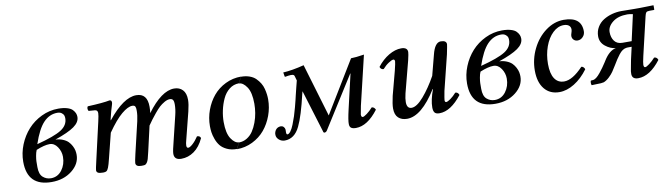

<svg xmlns="http://www.w3.org/2000/svg" viewBox="-31 -826 4262 1223"><g transform="rotate(-10 2100.5 -215.0)"><path d="M329.1 -133.8Q329.1 -168.5 309.1 -198.2Q289.1 -228 258.8 -228Q225.1 -228 171.9 -206.1Q165 -190.4 161.4 -168.5Q157.7 -146.5 157.5 -134Q157.2 -121.6 157.2 -97.2Q157.2 -50.8 179.2 -31.5Q201.2 -12.2 231 -12.2Q274.4 -12.2 301.8 -48.3Q329.1 -84.5 329.1 -133.8ZM386.2 -373Q386.2 -382.3 383.5 -390.9Q380.9 -399.4 370.1 -407.7Q359.4 -416 341.8 -416Q291 -416 252.4 -375.7Q213.9 -335.4 182.1 -241.2Q295.4 -270.5 340.8 -299.1Q386.2 -327.6 386.2 -373ZM352.1 -440.9Q385.3 -440.9 408.9 -433.8Q432.6 -426.8 443.6 -415Q454.6 -403.3 459.2 -392.1Q463.9 -380.9 463.9 -368.2Q463.9 -334 425.3 -306.6Q386.7 -279.3 300.8 -250Q327.1 -248.5 348.4 -239.7Q369.6 -231 382.1 -218.3Q394.5 -205.6 402.8 -189.7Q411.1 -173.8 414.1 -159.7Q417 -145.5 417 -131.8Q417 -72.8 363.3 -30.3Q309.6 12.2 231 12.2Q74.2 12.2 74.2 -146Q74.2 -202.1 95.9 -255.9Q117.7 -309.6 154.5 -350.3Q191.4 -391.1 243.2 -416Q294.9 -440.9 352.1 -440.9Z M670.4 -319.8 668.5 -310.1H670.4Q773.4 -439 856.4 -439Q927.7 -439 927.7 -352.1Q927.7 -332 924.8 -311Q1019.5 -439 1101.6 -439Q1135.3 -439 1156 -417.5Q1176.8 -396 1176.8 -353Q1176.8 -324.7 1165.5 -278.8L1121.6 -105Q1114.7 -80.6 1114.7 -67.9Q1114.7 -51.8 1125.5 -51.8Q1136.2 -51.8 1155.5 -69.3Q1174.8 -86.9 1192.4 -113.8Q1212.4 -113.8 1215.8 -98.1Q1190.9 -43.9 1152.8 -17.1Q1114.7 9.8 1069.8 9.8Q1024.4 9.8 1024.4 -29.8Q1024.4 -49.3 1041.5 -113.8L1079.6 -271Q1088.4 -307.1 1088.4 -338.9Q1088.4 -360.8 1082 -368.9Q1075.7 -377 1062.5 -377Q1046.4 -377 1027.3 -366Q1008.3 -355 994.1 -342Q980 -329.1 960 -304.7Q939.9 -280.3 931.6 -268.8Q923.3 -257.3 906.7 -233.9L869.6 -71.8Q862.3 -40 858.2 -25.9Q854 -11.7 847.2 -2.4Q840.3 6.8 833.5 8.3Q826.7 9.8 811.5 9.8Q775.4 9.8 775.4 -14.2Q775.4 -23.4 786.6 -71.8L834.5 -274.9Q842.8 -312 842.8 -339.8Q842.8 -349.6 842.3 -355.2Q841.8 -360.8 839.6 -366.5Q837.4 -372.1 832.5 -374.5Q827.6 -377 819.8 -377Q791.5 -377 750 -342.3Q708.5 -307.6 655.8 -231.9L615.7 -71.8Q606 -31.7 599.4 -15.6Q592.8 0.5 585.9 5.1Q579.1 9.8 564.5 9.8Q540.5 9.8 531 4.4Q521.5 -1 521.5 -12.2Q521.5 -19.5 533.7 -71.8L589.8 -316.9Q598.6 -354.5 598.6 -369.1Q598.6 -388.7 580.6 -390.1L540.5 -393.1Q536.1 -399.9 535.9 -408.2Q535.6 -416.5 540.5 -422.9Q641.1 -427.2 683.6 -436Q696.8 -436 696.8 -419.9Q696.8 -414.1 692.9 -402.1Q689 -390.1 682.4 -367.4Q675.8 -344.7 670.4 -319.8Z M1513.7 -398.9 1534.7 -439Q1564.9 -439 1589.4 -430.2Q1613.8 -421.4 1628.9 -406.2Q1644 -391.1 1654.8 -373.5Q1665.5 -356 1670.7 -335.4Q1675.8 -314.9 1677.7 -298.8Q1679.7 -282.7 1679.7 -267.1Q1679.7 -213.9 1661.1 -163.3Q1642.6 -112.8 1610.4 -74.2Q1578.1 -35.6 1530.5 -12.2Q1482.9 11.2 1428.7 11.2L1449.7 -28.8Q1477.5 -28.8 1501.2 -43.5Q1524.9 -58.1 1540.5 -81.5Q1556.2 -105 1567.4 -135.3Q1578.6 -165.5 1583.5 -195.8Q1588.4 -226.1 1588.4 -254.9Q1588.4 -327.6 1564.5 -363.3Q1540.5 -398.9 1513.7 -398.9ZM1449.7 -29.8 1428.7 9.8Q1392.6 9.8 1365.2 -3.2Q1337.9 -16.1 1323 -34.9Q1308.1 -53.7 1299.1 -78.9Q1290 -104 1287.4 -123.5Q1284.7 -143.1 1284.7 -163.1Q1284.7 -216.3 1303 -266.4Q1321.3 -316.4 1353.5 -355Q1385.7 -393.6 1433.1 -416.7Q1480.5 -439.9 1534.7 -439.9L1513.7 -399.9Q1479 -399.9 1451.4 -378.2Q1423.8 -356.4 1408 -322Q1392.1 -287.6 1383.8 -249.3Q1375.5 -210.9 1375.5 -173.8Q1375.5 -101.1 1399.2 -65.4Q1422.9 -29.8 1449.7 -29.8Z M1762.2 -25.9Q1772 -25.9 1783.2 -40.8Q1794.4 -55.7 1804.4 -81.1Q1814.5 -106.4 1823 -132.3Q1831.5 -158.2 1839.1 -187.7Q1846.7 -217.3 1850.6 -232.7Q1854.5 -248 1856.9 -259.8Q1861.3 -279.8 1869.6 -311.5Q1877.9 -343.3 1880.4 -354L1872.1 -382.8Q1870.1 -392.1 1859.1 -393.8Q1848.1 -395.5 1834 -393.1H1832L1814.9 -390.1Q1808.1 -388.7 1808.1 -395L1804.2 -418.9Q1863.8 -422.4 1939.9 -441.9L2042 -99.1L2245.1 -433.1Q2273.9 -433.1 2330.1 -441.9L2254.4 -124Q2244.1 -71.8 2244.1 -68.8Q2244.1 -51.8 2254.4 -51.8Q2262.2 -51.8 2282 -66.4Q2301.8 -81.1 2320.3 -102.1Q2336.9 -101.1 2344.2 -83Q2273.9 9.8 2199.2 9.8Q2179.7 9.8 2169.2 2.9Q2158.7 -3.9 2158.2 -22Q2157.2 -45.9 2173.3 -115.2L2225.1 -338.9L2222.2 -336.9L2013.2 -5.9Q2006.3 3.9 1997.1 3.9Q1989.7 3.9 1988.3 -5.9L1904.3 -279.8L1900.4 -266.1Q1867.7 -125 1836.9 -62Q1802.7 9.8 1738.3 9.8Q1717.3 9.3 1702.1 -3.9Q1687 -17.1 1686 -34.2V-43.9Q1689 -62.5 1700.4 -73.2Q1711.9 -84 1730 -84Q1740.2 -83.5 1747.3 -75.9Q1754.4 -68.4 1755.4 -58.1V-49.8Q1753.4 -25.9 1762.2 -25.9Z M2725.1 -148.9 2723.1 -149.9Q2624 8.8 2530.8 8.8Q2495.6 8.8 2474.4 -10.7Q2453.1 -30.3 2453.1 -71.8Q2453.1 -99.1 2464.8 -150.9L2505.9 -306.2Q2518.1 -356 2518.1 -365.2Q2518.1 -377.9 2507.8 -377.9Q2498.5 -377.9 2477.3 -364Q2456.1 -350.1 2438 -329.1Q2419.9 -329.1 2414.1 -347.2Q2448.2 -391.1 2489.7 -415.5Q2531.2 -439.9 2569.8 -439.9Q2610.8 -439.9 2610.8 -409.2Q2610.8 -398.4 2601.1 -356.9L2547.9 -152.8Q2540 -119.6 2540 -97.2Q2540 -55.2 2570.8 -55.2Q2604 -55.2 2649.2 -107.4Q2694.3 -159.7 2734.9 -232.9L2769 -363.8Q2787.6 -439.9 2826.2 -439.9Q2862.8 -439.9 2862.8 -415Q2862.8 -409.2 2851.1 -352.1L2794.9 -125Q2785.2 -73.2 2785.2 -66.9Q2785.2 -53.2 2793.9 -53.2Q2803.2 -53.2 2822.8 -67.1Q2842.3 -81.1 2860.8 -102.1Q2878.4 -102.1 2884.8 -83Q2812.5 9.8 2739.7 9.8Q2716.8 9.8 2708.5 -1.2Q2700.2 -12.2 2700.2 -34.2Q2700.2 -82.5 2725.1 -148.9Z M3199.7 -133.8Q3199.7 -168.5 3179.7 -198.2Q3159.7 -228 3129.4 -228Q3095.7 -228 3042.5 -206.1Q3035.6 -190.4 3032 -168.5Q3028.3 -146.5 3028.1 -134Q3027.8 -121.6 3027.8 -97.2Q3027.8 -50.8 3049.8 -31.5Q3071.8 -12.2 3101.6 -12.2Q3145 -12.2 3172.4 -48.3Q3199.7 -84.5 3199.7 -133.8ZM3256.8 -373Q3256.8 -382.3 3254.2 -390.9Q3251.5 -399.4 3240.7 -407.7Q3230 -416 3212.4 -416Q3161.6 -416 3123 -375.7Q3084.5 -335.4 3052.7 -241.2Q3166 -270.5 3211.4 -299.1Q3256.8 -327.6 3256.8 -373ZM3222.7 -440.9Q3255.9 -440.9 3279.5 -433.8Q3303.2 -426.8 3314.2 -415Q3325.2 -403.3 3329.8 -392.1Q3334.5 -380.9 3334.5 -368.2Q3334.5 -334 3295.9 -306.6Q3257.3 -279.3 3171.4 -250Q3197.8 -248.5 3219 -239.7Q3240.2 -231 3252.7 -218.3Q3265.1 -205.6 3273.4 -189.7Q3281.7 -173.8 3284.7 -159.7Q3287.6 -145.5 3287.6 -131.8Q3287.6 -72.8 3233.9 -30.3Q3180.2 12.2 3101.6 12.2Q2944.8 12.2 2944.8 -146Q2944.8 -202.1 2966.6 -255.9Q2988.3 -309.6 3025.1 -350.3Q3062 -391.1 3113.8 -416Q3165.5 -440.9 3222.7 -440.9Z M3702.1 -105Q3662.1 -50.8 3613 -20.5Q3564 9.8 3516.1 9.8Q3454.6 9.8 3419.4 -33.2Q3384.3 -76.2 3384.3 -151.9Q3384.3 -225.6 3417 -292Q3449.7 -358.4 3504.6 -398.7Q3559.6 -439 3621.1 -439Q3735.4 -439 3735.4 -345.2Q3735.4 -324.2 3720.9 -309.1Q3706.5 -293.9 3687 -293.9Q3671.4 -293.9 3661.4 -304Q3651.4 -314 3651.4 -329.1Q3651.4 -336.4 3655.8 -348.9Q3660.2 -361.3 3660.2 -370.1Q3660.2 -387.2 3648.2 -396.5Q3636.2 -405.8 3615.2 -405.8Q3577.1 -405.8 3544.4 -374.5Q3511.7 -343.3 3492.9 -291Q3474.1 -238.8 3474.1 -179.2Q3474.1 -116.7 3495.6 -84.2Q3517.1 -51.8 3557.1 -51.8Q3611.3 -51.8 3680.2 -125Q3687 -125 3693.6 -119.1Q3700.2 -113.3 3702.1 -105Z M3964.4 -230H4024.4L4062 -397.9Q4041.5 -402.8 4026.4 -402.8Q3966.8 -402.8 3931.4 -375Q3896 -347.2 3896 -311Q3896 -275.9 3913.3 -252.9Q3930.7 -230 3964.4 -230ZM4000 -115.2 4018.1 -194.8H3992.2Q3986.3 -194.8 3982.4 -193.8Q3970.2 -191.9 3958.7 -184.3Q3947.3 -176.8 3935.1 -161.1Q3922.9 -145.5 3914.6 -132.6Q3906.2 -119.6 3892.1 -96.2Q3878.4 -73.7 3868.4 -59.1Q3858.4 -44.4 3840.6 -27.3Q3822.8 -10.3 3804.2 -2.9Q3786.6 0 3785.2 0L3725.1 2Q3722.2 -2.4 3721.9 -12.5Q3721.7 -22.5 3725.1 -27.8L3738.3 -28.8Q3748.5 -29.3 3760.7 -38.6Q3772.9 -47.9 3786.9 -65.2Q3800.8 -82.5 3809.8 -95.2Q3818.8 -107.9 3832 -127.9Q3833 -129.4 3835.2 -133.1Q3837.4 -136.7 3838.4 -138.2Q3874 -195.3 3917 -204.1Q3881.8 -207.5 3850.6 -232.7Q3819.3 -257.8 3819.3 -296.9Q3819.3 -329.6 3835 -356Q3850.6 -382.3 3876.2 -398.2Q3901.9 -414.1 3931.9 -422.1Q3961.9 -430.2 3993.2 -430.2L4078.1 -429.2H4114.3L4200.2 -431.2L4201.2 -429.2V-403.8Q4201.2 -400.9 4196.3 -400.9H4170.4Q4153.8 -400.9 4148.4 -394.8Q4143.1 -388.7 4139.2 -371.1L4081.1 -124Q4071.3 -81.1 4071.3 -68.8Q4071.3 -51.8 4081.1 -51.8Q4088.9 -51.8 4108.6 -66.4Q4128.4 -81.1 4147 -102.1Q4165 -102.1 4171.4 -83Q4100.6 9.8 4025.4 9.8H4024.4Q3986.8 9.8 3985.4 -22.9Q3985.4 -25.9 3985.8 -32.2Q3986.3 -38.6 3986.3 -42Q3987.8 -52.7 3992.9 -77.9Q3998 -103 4000 -115.2Z"/></g></svg>

Font: Common Serif News
Style: Italic
Weight: 450
Italic angle: -12°
Designer: Philipp H. Poll, Khaled Hosny
Foundry: Stefan Peev, Context Ltd.
Version: Version 1.026